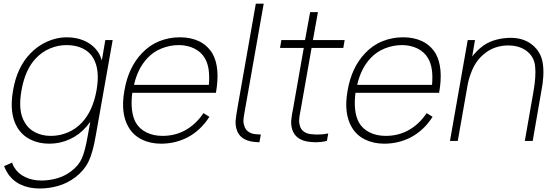

<svg xmlns="http://www.w3.org/2000/svg" viewBox="-20 -786 3092 1071"><path d="M608.5 -562.5 514.5 -31.5Q498 65.5 474 115Q449.5 165 400 203Q356 236 305.2 250.8Q254.5 265.5 202 265.5Q140 265.5 92.8 242.5Q45.5 219.5 18.5 173Q10.5 160.5 3 140.5L48 121Q51 135 58.5 146Q69 164 84.5 178Q100 192 119.8 201.5Q139.5 211 162.5 216Q185.5 221 210.5 221Q256 221 298.8 208.5Q341.5 196 376 170Q419 138 437 96.5Q455 55.5 470 -31.5L483.5 -106.5L463.5 -81Q423 -34 369 -9.2Q315 15.5 255 15.5Q196 15.5 149.5 -7.8Q103 -31 76 -76Q30 -154.5 53 -282.5Q74.5 -410 149 -487.5Q169 -508.5 193 -525.5Q217 -542.5 243 -554Q269 -565.5 296.5 -571.8Q324 -578 352 -578Q382 -578 409.8 -571.8Q437.5 -565.5 461 -553.5Q484.5 -541.5 503.2 -523.8Q522 -506 534.5 -483.5Q541 -470 548 -449L567.5 -562.5ZM518.5 -282.5Q538.5 -395.5 501 -460.5Q491 -478.5 475.8 -492.5Q460.5 -506.5 441.2 -515.8Q422 -525 399.2 -529.8Q376.5 -534.5 352 -534.5Q303.5 -534.5 258.5 -515.5Q213.5 -496.5 180 -460.5Q120.5 -398.5 100 -282.5Q79 -166.5 117.5 -104Q137.5 -67.5 176.2 -47.8Q215 -28 263.5 -28Q313 -28 358.5 -47.2Q404 -66.5 437.5 -103Q498 -167.5 518.5 -282.5Z M1115 -155 1148 -134.5Q1099.5 -58 1024 -18.5Q956 15.5 878.5 15.5Q818.5 15.5 771.2 -7.8Q724 -31 698 -75Q651 -153 674 -281Q696 -409.5 771 -488.5Q813.5 -534 868.2 -556Q923 -578 983.5 -578Q1044 -578 1090 -556Q1136 -534 1164.5 -488.5Q1209.5 -410 1184.5 -268.5H718Q704.5 -162.5 737.5 -102Q758.5 -66 797.8 -47Q837 -28 886.5 -28Q956.5 -28 1013.5 -59.5Q1073 -92.5 1115 -155ZM727.5 -312.5H1145Q1153.5 -410 1123 -460.5Q1113 -478.5 1098 -492.2Q1083 -506 1064.2 -515.2Q1045.5 -524.5 1023.5 -529.5Q1001.5 -534.5 978.5 -534.5Q928.5 -534.5 881.5 -515.8Q834.5 -497 801 -460.5Q747.5 -402.5 727.5 -312.5Z M1427 7.5Q1421.5 7.5 1413 6.8Q1404.5 6 1393 5Q1316.5 -5 1299.5 -65.5Q1296 -77.5 1294.8 -89.5Q1293.5 -101.5 1294.5 -114Q1296.5 -138 1305 -186.5L1407 -765.5H1451L1342 -148Q1338 -125 1337.8 -111.5Q1337.5 -98 1342.5 -85.5Q1347.5 -64.5 1364.5 -52Q1381.5 -39.5 1406 -37.5L1435 -35.5Z M1659.5 -186.5 1652.5 -148Q1648.5 -125 1648.5 -111.5Q1648.5 -98 1652.5 -85.5Q1657.5 -64.5 1674.8 -52Q1692 -39.5 1716 -37.5Q1727.5 -36.5 1736.2 -36Q1745 -35.5 1750.5 -35.5Q1783 -35.5 1811 -41.5L1803.5 0Q1772 7.5 1738 7.5Q1732.5 7.5 1723.8 6.8Q1715 6 1703.5 5Q1627.5 -5 1609.5 -65.5Q1606 -77.5 1604.8 -89.5Q1603.5 -101.5 1604.5 -114Q1605.5 -126.5 1608.2 -144.5Q1611 -162.5 1616 -186.5L1674.5 -518.5H1542L1549.5 -562.5H1681.5L1710 -718.5H1753.5L1725.5 -562.5H1902.5L1895 -518.5H1718Z M2360 -155 2393 -134.5Q2344.5 -58 2269 -18.5Q2201 15.5 2123.5 15.5Q2063.5 15.5 2016.2 -7.8Q1969 -31 1943 -75Q1896 -153 1919 -281Q1941 -409.5 2016 -488.5Q2058.5 -534 2113.2 -556Q2168 -578 2228.5 -578Q2289 -578 2335 -556Q2381 -534 2409.5 -488.5Q2454.5 -410 2429.5 -268.5H1963Q1949.5 -162.5 1982.5 -102Q2003.5 -66 2042.8 -47Q2082 -28 2131.5 -28Q2201.5 -28 2258.5 -59.5Q2318 -92.5 2360 -155ZM1972.5 -312.5H2390Q2398.5 -410 2368 -460.5Q2358 -478.5 2343 -492.2Q2328 -506 2309.2 -515.2Q2290.5 -524.5 2268.5 -529.5Q2246.5 -534.5 2223.5 -534.5Q2173.5 -534.5 2126.5 -515.8Q2079.5 -497 2046 -460.5Q1992.5 -402.5 1972.5 -312.5Z M2999 -274 2951.5 0H2907.5L2955.5 -274Q2971 -361 2965 -415.5Q2960 -470 2916 -503Q2875 -532.5 2814 -532.5Q2778 -532.5 2744.2 -521.2Q2710.5 -510 2683.5 -487.5Q2632 -447.5 2607.5 -379Q2594.5 -346.5 2588 -309.5L2533.5 0H2490L2589 -562.5H2629.5L2614 -471Q2623.5 -483.5 2634.8 -495.2Q2646 -507 2659.5 -518.5Q2691 -545.5 2729.8 -558.8Q2768.5 -572 2807.5 -574Q2811.5 -574.5 2816.5 -574.8Q2821.5 -575 2828.5 -575Q2898.5 -575 2946 -538.5Q2998.5 -497.5 3008 -431Q3017.5 -364.5 2999 -274Z"/></svg>

Font: Russisch Sans ExtraLight
Style: Italic
Weight: 200
Width: 4
Italic angle: -10°
Designer: Michael Sharanda (font) & Cristiano Sobral (main changes)
Foundry: Michael Sharanda
Version: Version 2.00;September 8, 2020;FontCreator 13.0.0.2681 64-bi